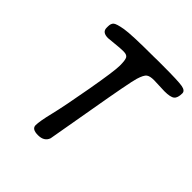

<svg xmlns="http://www.w3.org/2000/svg" viewBox="-188 -839 979 979"><g transform="rotate(45 302.0 -349.5)"><path d="M136.2 -601.1Q93.8 -601.1 93.8 -633.3V-643.6Q93.8 -663.6 104 -673.3Q114.3 -683.1 161.1 -691.2Q208 -699.2 369.1 -699.2L394.5 -699.7H432.6Q544.9 -699.7 574.2 -694.3Q603.5 -689 603.5 -669.9Q603.5 -636.7 588.9 -624.8Q574.2 -612.8 531.2 -612.8L453.6 -615.7Q424.3 -615.7 411.4 -606Q398.4 -596.2 386.7 -558.1Q375 -520 333.3 -277.8Q291.5 -35.6 290.5 -33.2Q278.3 1.5 233.6 1.5Q189 1.5 189 -26.4Q189 -54.2 206.5 -126Q224.1 -197.8 251.2 -351.3Q278.3 -504.9 278.3 -544.7Q278.3 -584.5 271.2 -596.9Q264.2 -609.4 240 -609.4Q215.8 -609.4 179.2 -605.2Q142.6 -601.1 136.2 -601.1Z"/></g></svg>

Font: Averia Sans Libre
Style: Italic
Weight: 400
Italic angle: -7.90001°
Version: Version 1.002